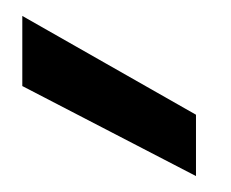

<svg xmlns="http://www.w3.org/2000/svg" viewBox="-20 -769 290 241"><path d="M226 -548 8 -661V-749L226 -625Z"/></svg>

Font: Rethink Sans Medium
Style: Regular
Weight: 500
Designer: The Rethink Sans project authors (Hans Thiessen). DM Sans designed by Colophon Foundry.
Foundry: Rethink Communications LLC
Version: Version 1.001